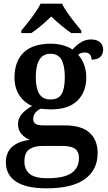

<svg xmlns="http://www.w3.org/2000/svg" viewBox="-20 -786 590 1046"><path d="M12 98Q12 44 46.5 13.5Q81 -17 142 -24Q115 -35 96.5 -56.5Q78 -78 78 -110Q78 -140 97.5 -163.5Q117 -187 155 -209Q111 -227 85 -267.5Q59 -308 59 -363Q59 -452 109 -500Q159 -548 258 -548Q292 -548 323.5 -539Q355 -530 375 -516Q398 -542 422.5 -556.5Q447 -571 476 -571Q508 -571 525 -555.5Q542 -540 542 -516Q542 -492 527 -476.5Q512 -461 479 -461Q479 -478 469.5 -489Q460 -500 443 -500Q421 -500 406 -488Q450 -437 450 -364Q450 -285 401.5 -237.5Q353 -190 258 -190Q228 -190 202 -194Q184 -186 172.5 -171.5Q161 -157 161 -138Q161 -120 173.5 -111.5Q186 -103 215 -103H333Q424 -103 468 -63Q512 -23 512 48Q512 139 442.5 189.5Q373 240 234 240Q123 240 67.5 203.5Q12 167 12 98ZM333 -365Q333 -429 315 -461Q297 -493 254 -493Q175 -493 175 -364Q175 -305 194 -274.5Q213 -244 255 -244Q298 -244 315.5 -273.5Q333 -303 333 -365ZM410 75Q410 39 388 24Q366 9 319 9H211Q168 9 140.5 27Q113 45 113 94Q113 138 142 161.5Q171 185 236 185Q329 185 369.5 157Q410 129 410 75ZM96 -619Q135 -666 161 -701.5Q187 -737 201 -766H318Q332 -737 358 -701.5Q384 -666 423 -619V-606H368Q344 -622 313.5 -647.5Q283 -673 259 -696Q199 -638 151 -606H96Z"/></svg>

Font: Noto Serif SemiBold
Style: Regular
Weight: 600
Designer: Monotype Design Team
Foundry: Monotype Imaging Inc.
Version: Version 1.001